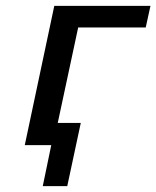

<svg xmlns="http://www.w3.org/2000/svg" viewBox="-20 -492 530 651"><path d="M64 0 164.1 -472.2H490.2L474.1 -398.9H245.1L175.8 -75.2H253.9L208 139.2H125L153.8 0Z"/></svg>

Font: CMU Bright
Style: SemiBoldOblique
Weight: 600
Italic angle: -12°
Version: Version 0.7.0